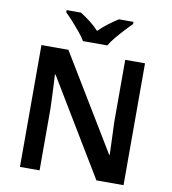

<svg xmlns="http://www.w3.org/2000/svg" viewBox="-99 -1023 990 1108"><g transform="rotate(10 396.5 -469.0)"><path d="M700 0H541L203 -560H199Q201 -530 202.5 -497Q204 -464 205.5 -429.5Q207 -395 208 -360V0H93V-714H251L588 -158H591Q590 -184 589 -217Q588 -250 586.5 -284.5Q585 -319 584 -351V-714H700ZM325 -778Q312 -801 289.5 -828Q267 -855 243.5 -881Q220 -907 201 -925V-938H285Q311 -922 340.5 -899.5Q370 -877 395 -850Q422 -877 452 -899.5Q482 -922 508 -938H593V-925Q574 -907 550 -881Q526 -855 503.5 -828Q481 -801 468 -778Z"/></g></svg>

Font: Noto Sans Hebrew SemiBold
Style: Regular
Weight: 600
Designer: Monotype Design Team
Foundry: Monotype Imaging Inc.
Version: Version 2.003